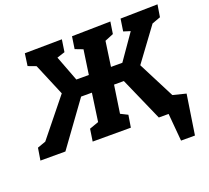

<svg xmlns="http://www.w3.org/2000/svg" viewBox="-175 -892 1385 1271"><g transform="rotate(-20 517.5 -256.5)"><path d="M1040 -621 980 -599 809 -367 941 -109 1033 -86 990 194H892L875 0H806L671 -306H602L573 -111L623 -86L609 0H340L353 -86L418 -109L446 -306H370L148 0H-28L-14 -86L45 -107L257 -370L162 -596L106 -617L118 -703L380 -706L367 -620L311 -602L379 -423H467L492 -595L437 -616L450 -702L722 -707L709 -623L648 -598L623 -423H703L827 -601L779 -616L792 -702L1054 -707Z"/></g></svg>

Font: Bitter Pro ExtraBold
Style: Italic
Weight: 800
Italic angle: -9°
Designer: Sol Matas, and Bitter project Authors
Foundry: Sol Matas
Version: Version 1.010